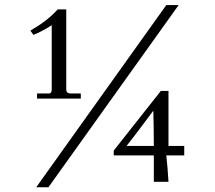

<svg xmlns="http://www.w3.org/2000/svg" viewBox="-20 -726 865 774"><path d="M600.1 -137.7Q600.1 -170.4 599.6 -207.3Q599.1 -244.1 598.1 -279.8Q570.3 -243.2 544.2 -208Q518.1 -172.9 490.2 -137.7ZM305.7 -328.6H129.4V-349.1H176.3Q188.5 -349.1 188.5 -364.7V-624.5Q169.4 -611.8 150.6 -602.1Q131.8 -592.3 114.7 -585.4L102.5 -602.5Q137.2 -622.6 164.6 -643.8Q191.9 -665 212.4 -688H247.1V-365.7Q247.1 -349.1 265.1 -349.1H305.7ZM700.2 -705.6 175.3 28.8H126L650.4 -705.6ZM722.7 -99.6H650.4Q653.3 -73.7 655.5 -46.6Q657.7 -19.5 659.2 6.8H600.1V-99.6H438.5V-119.1L628.4 -359.4H659.2V-137.7H722.7Z"/></svg>

Font: XB Niloofar
Style: Regular
Weight: 400
Designer: Behnam
Foundry: Irmug
Version: Version 7.201 2008